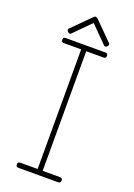

<svg xmlns="http://www.w3.org/2000/svg" viewBox="-174 -984 743 1065"><g transform="rotate(20 198.0 -451.5)"><path d="M81.1 -15.1C70.8 -15.1 65.9 -10.3 65.9 0C65.9 10.3 70.8 15.1 81.1 15.1H314.9C325.2 15.1 330.1 10.3 330.1 0C330.1 -10.3 325.2 -15.1 314.9 -15.1H212.9V-721.2H314.9C325.2 -721.2 330.1 -726.1 330.1 -735.8C330.1 -746.1 325.2 -751 314.9 -751H81.1C70.8 -751 65.9 -746.1 65.9 -735.8C65.9 -726.1 70.8 -721.2 81.1 -721.2H183.1V-15.1ZM81.1 -808.1C65.4 -797.4 90.8 -770 103 -787.1L198.2 -882.8L293 -787.1C305.2 -770 330.6 -797.4 314.9 -808.1L209 -914.1L198.2 -919.4C194.3 -919.4 190.4 -917.5 187 -914.1Z"/></g></svg>

Font: Nemoy
Style: Light
Weight: 300
Designer: BSozoo
Foundry: BSozoo
Version: Version 001.000